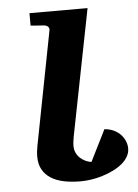

<svg xmlns="http://www.w3.org/2000/svg" viewBox="-51 -711 551 767"><g transform="rotate(-5 225.0 -327.5)"><path d="M441.9 -99.1Q441.9 -80.6 432.6 -64.9Q423.3 -49.3 407.7 -36.6Q392.1 -23.9 371.8 -14.2Q351.6 -4.4 329.3 2.4Q307.1 9.3 284.7 12.7Q262.2 16.1 242.2 16.1Q204.6 16.1 174.1 9.8Q143.6 3.4 122.1 -10.5Q100.6 -24.4 88.9 -45.7Q77.1 -66.9 77.1 -97.2Q77.1 -108.4 78.4 -119.6Q79.6 -130.9 82 -142.1L169.9 -596.2Q171.4 -603.5 166.5 -609.6Q161.6 -615.7 148.9 -617.2Q141.6 -617.7 132.8 -618.2Q125.5 -618.7 116 -619.4Q106.4 -620.1 96.2 -621.1V-670.9H329.1L229 -163.1Q227.5 -153.8 226.3 -145Q225.1 -136.2 225.1 -127Q225.1 -111.8 230.7 -99.9Q236.3 -87.9 245.6 -79.1Q254.9 -70.3 266.6 -64.7Q278.3 -59.1 291 -57.1L354 -183.1Q376.5 -181.2 393.1 -172.9Q409.7 -164.6 420.4 -152.3Q431.2 -140.1 436.5 -126.2Q441.9 -112.3 441.9 -99.1Z"/></g></svg>

Font: Charis SIL
Style: Bold Italic
Weight: 700
Italic angle: -11°
Foundry: SIL International
Version: Version 4.112